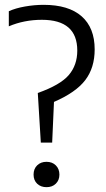

<svg xmlns="http://www.w3.org/2000/svg" viewBox="-20 -769 438 795"><path d="M149 -178.5 136.5 -384Q229.5 -417 264.8 -458.2Q300 -499.5 300 -559.5Q300 -687 153.5 -687Q80 -687 16.5 -660V-722.5Q43.5 -735 83 -742Q122.5 -749 160.5 -749Q264 -749 318 -701.5Q372 -654 372 -564.5Q372 -488.5 333.2 -437.5Q294.5 -386.5 203.5 -347L196 -178.5ZM172.5 6Q149 6 134 -8.2Q119 -22.5 119 -46Q119 -70 134 -84.5Q149 -99 172.5 -99Q196.5 -99 211.2 -84.2Q226 -69.5 226 -46Q226 -23 211.2 -8.5Q196.5 6 172.5 6Z"/></svg>

Font: Encode Sans Condensed
Style: Regular
Weight: 400
Width: 3
Designer: Multiple Designers
Foundry: Impallari Type
Version: Version 3.000; ttfautohint (v1.8.3) -l 8 -r 50 -G 200 -x 14 